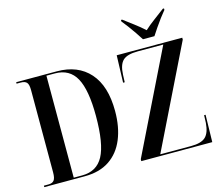

<svg xmlns="http://www.w3.org/2000/svg" viewBox="-124 -1096 1461 1262"><g transform="rotate(-15 606.0 -465.5)"><path d="M27 0V-10H59Q84 -10 96 -24.5Q108 -39 108 -79V-638Q108 -678 95.5 -691Q83 -704 56 -704H27V-714H303Q446 -714 526 -624Q606 -534 606 -363Q606 -254 572 -172Q538 -90 470.5 -45Q403 0 302 0ZM287 -10Q387 -10 431.5 -92.5Q476 -175 476 -364Q476 -541 431.5 -622.5Q387 -704 287 -704H230V-10ZM687 0V-13L1025 -703H851Q779 -703 750 -675.5Q721 -648 718 -581L716 -529H705L711 -714H1157V-701L819 -11H1029Q1098 -11 1127.5 -38.5Q1157 -66 1162 -133L1164 -185H1174L1170 0ZM905 -771Q891 -794 872 -821.5Q853 -849 833.5 -875.5Q814 -902 798 -921V-931H806Q835 -909 874.5 -879.5Q914 -850 944 -822Q974 -850 1013.5 -879Q1053 -908 1083 -931H1091V-921Q1075 -902 1055 -875.5Q1035 -849 1016.5 -821.5Q998 -794 983 -771Z"/></g></svg>

Font: Noto Serif Display Condensed SemiBold
Style: Regular
Weight: 600
Width: 3
Designer: Monotype Design Team
Foundry: Monotype Imaging Inc.
Version: Version 2.009